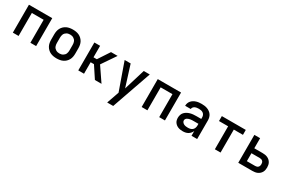

<svg xmlns="http://www.w3.org/2000/svg" viewBox="108 -1706 4583 3098"><g transform="rotate(30 2400.0 -156.5)"><path d="M83 0V-520H517V0H410V-428H190V0Z M900 8Q870 8 840.5 3Q811 -2 784.5 -14.5Q758 -27 736 -48Q714 -69 700 -95Q686 -121 680.5 -150.5Q675 -180 675 -210V-310Q675 -340 680.5 -369.5Q686 -399 700 -425Q714 -451 736 -472Q758 -493 784.5 -505.5Q811 -518 840.5 -523Q870 -528 900 -528Q930 -528 959.5 -523Q989 -518 1015.5 -505.5Q1042 -493 1064 -472Q1086 -451 1100 -425Q1114 -399 1119.5 -369.5Q1125 -340 1125 -310V-210Q1125 -180 1119.5 -150.5Q1114 -121 1100 -95Q1086 -69 1064 -48Q1042 -27 1015.5 -14.5Q989 -2 959.5 3Q930 8 900 8ZM900 -84Q916 -84 932.5 -87.5Q949 -91 963 -99Q977 -107 988.5 -119Q1000 -131 1006.5 -146Q1013 -161 1015.5 -177.5Q1018 -194 1018 -210V-310Q1018 -326 1015.5 -342.5Q1013 -359 1006.5 -374Q1000 -389 988.5 -401Q977 -413 963 -421Q949 -429 932.5 -432.5Q916 -436 900 -436Q884 -436 867.5 -432.5Q851 -429 837 -421Q823 -413 811.5 -401Q800 -389 793.5 -374Q787 -359 784.5 -342.5Q782 -326 782 -310V-210Q782 -194 784.5 -177.5Q787 -161 793.5 -146Q800 -131 811.5 -119Q823 -107 837 -99Q851 -91 867.5 -87.5Q884 -84 900 -84Z M1735 0H1612L1471 -214H1409V0H1302V-520H1409V-306H1471L1612 -520H1735L1558 -260Z M1965 215Q1979 175 1993 135Q2007 95 2021 55L2045 -13L1866 -520H1978L2102 -126L2222 -520H2334L2077 215Z M2483 0V-520H2917V0H2810V-428H2590V0Z M3252 8Q3230 8 3208 5Q3186 2 3165.5 -6Q3145 -14 3127.5 -27.5Q3110 -41 3097.5 -59Q3085 -77 3080 -99Q3075 -121 3075 -143Q3075 -171 3084 -198.5Q3093 -226 3112.5 -246.5Q3132 -267 3157 -280.5Q3182 -294 3209.5 -301.5Q3237 -309 3265 -311.5Q3293 -314 3322 -314H3412V-346Q3412 -367 3403 -386Q3394 -405 3377 -417Q3360 -429 3339.5 -433Q3319 -437 3299 -437Q3281 -437 3262.5 -434.5Q3244 -432 3227.5 -424.5Q3211 -417 3198.5 -402.5Q3186 -388 3186 -369V-368H3081V-372Q3081 -397 3090 -421Q3099 -445 3115.5 -463.5Q3132 -482 3154 -495Q3176 -508 3200 -515.5Q3224 -523 3249 -525.5Q3274 -528 3299 -528Q3326 -528 3352.5 -524.5Q3379 -521 3404.5 -511.5Q3430 -502 3452 -486Q3474 -470 3489 -448Q3504 -426 3510.5 -399.5Q3517 -373 3517 -346V0H3412V-89Q3402 -66 3385.5 -46.5Q3369 -27 3347.5 -14.5Q3326 -2 3301.5 3Q3277 8 3252 8ZM3295 -83Q3318 -83 3340 -88.5Q3362 -94 3379 -108.5Q3396 -123 3404 -145Q3412 -167 3412 -189V-223H3322Q3307 -223 3292.5 -222.5Q3278 -222 3263.5 -219.5Q3249 -217 3235 -212.5Q3221 -208 3208.5 -200.5Q3196 -193 3188 -180.5Q3180 -168 3180 -154Q3180 -135 3192.5 -119.5Q3205 -104 3222 -96Q3239 -88 3257.5 -85.5Q3276 -83 3295 -83Z M3847 0V-428H3677V-520H4123V-428H3953V0Z M4283 0V-520H4390V-332H4546Q4569 -332 4592 -328.5Q4615 -325 4636.5 -315.5Q4658 -306 4675.5 -290.5Q4693 -275 4704.5 -255Q4716 -235 4720.5 -212Q4725 -189 4725 -166Q4725 -143 4720.5 -120Q4716 -97 4704.5 -77Q4693 -57 4675.5 -41.5Q4658 -26 4636.5 -16.5Q4615 -7 4592 -3.5Q4569 0 4546 0ZM4390 -92H4546Q4561 -92 4575 -96.5Q4589 -101 4599.5 -112Q4610 -123 4614 -137Q4618 -151 4618 -166Q4618 -181 4614 -195.5Q4610 -210 4599.5 -220.5Q4589 -231 4575 -235.5Q4561 -240 4546 -240H4390Z"/></g></svg>

Font: Iosevka Semibold Extended
Style: Regular
Weight: 600
Width: 7
Monospace: yes
Designer: Belleve Invis
Foundry: Belleve Invis
Version: Version 32.5.0; ttfautohint (v1.8.4)